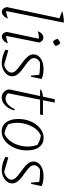

<svg xmlns="http://www.w3.org/2000/svg" viewBox="731 -1501 778 2280"><g transform="rotate(90 1120.0 -361.0)"><path d="M204 -676 111 -710Q141 -720 176 -725.5Q211 -731 249 -730ZM106 -21 95 -45Q124 -45 150 -50.5Q176 -56 200 -67Q193 -45 180.5 -28.5Q168 -12 152.5 -3Q137 6 120 6Q99 6 84.5 -9.5Q70 -25 64 -52L205 -718L249 -730Z M401 -21 390 -45Q418 -45 444 -50.5Q470 -56 495 -67Q488 -45 475 -28.5Q462 -12 446 -3Q430 6 414 6Q393 6 378.5 -9.5Q364 -25 359 -52L445 -458L454 -433Q420 -434 397 -431.5Q374 -429 351 -420Q358 -441 369 -456Q380 -471 395.5 -479Q411 -487 427 -487Q446 -487 461 -475Q476 -463 485 -439ZM495 -687Q507 -676 515 -661.5Q523 -647 525 -632Q515 -620 501 -612Q487 -604 472 -602Q460 -612 452 -626.5Q444 -641 440 -655Q451 -668 465.5 -676Q480 -684 495 -687Z M570 -37 578 -71 763 -17 738 -20Q766 -23 789.5 -36.5Q813 -50 827.5 -69Q842 -88 842 -108Q842 -135 820 -158.5Q798 -182 766 -205.5Q734 -229 702 -253.5Q670 -278 648 -306.5Q626 -335 626 -370Q626 -405 648.5 -432Q671 -459 710.5 -474Q750 -489 801 -489Q830 -489 860 -484Q890 -479 918 -467L906 -430Q869 -439 832 -443Q795 -447 758 -447Q740 -447 722.5 -446.5Q705 -446 688 -443L725 -449Q701 -439 685.5 -418.5Q670 -398 670 -376Q670 -349 692 -325.5Q714 -302 746 -279.5Q778 -257 810 -232.5Q842 -208 864 -179.5Q886 -151 886 -115Q886 -83 864 -54.5Q842 -26 805.5 -9.5Q769 7 725 7Q690 7 645.5 -5.5Q601 -18 570 -37ZM877 -341 865 -468 918 -467 892 -341Z M1138 8Q1100 8 1071.5 -19.5Q1043 -47 1042 -85L1158 -622H1198L1084 -50L1077 -77Q1109 -38 1149 -38Q1187 -38 1221 -68Q1255 -98 1276 -148L1291 -142Q1274 -76 1231 -34Q1188 8 1138 8ZM1045 -448 1047 -460Q1067 -470 1087.5 -475.5Q1108 -481 1131 -482H1347L1340 -448Z M1541 8Q1472 8 1432.5 -45Q1393 -98 1393 -188Q1393 -250 1410 -304.5Q1427 -359 1458.5 -401Q1490 -443 1531 -466.5Q1572 -490 1619 -490Q1687 -490 1726.5 -438Q1766 -386 1766 -294Q1766 -232 1748.5 -177.5Q1731 -123 1700 -81Q1669 -39 1628.5 -15.5Q1588 8 1541 8ZM1568 -25Q1612 -42 1646.5 -83.5Q1681 -125 1700 -180.5Q1719 -236 1720 -297.5Q1721 -359 1701 -415Q1675 -431 1647.5 -442Q1620 -453 1591 -457Q1545 -439 1511.5 -396.5Q1478 -354 1459 -298Q1440 -242 1438.5 -182Q1437 -122 1458 -68Q1481 -52 1509 -41Q1537 -30 1568 -25Z M1842 -37 1850 -71 2035 -17 2010 -20Q2038 -23 2061.5 -36.5Q2085 -50 2099.5 -69Q2114 -88 2114 -108Q2114 -135 2092 -158.5Q2070 -182 2038 -205.5Q2006 -229 1974 -253.5Q1942 -278 1920 -306.5Q1898 -335 1898 -370Q1898 -405 1920.5 -432Q1943 -459 1982.5 -474Q2022 -489 2073 -489Q2102 -489 2132 -484Q2162 -479 2190 -467L2178 -430Q2141 -439 2104 -443Q2067 -447 2030 -447Q2012 -447 1994.5 -446.5Q1977 -446 1960 -443L1997 -449Q1973 -439 1957.5 -418.5Q1942 -398 1942 -376Q1942 -349 1964 -325.5Q1986 -302 2018 -279.5Q2050 -257 2082 -232.5Q2114 -208 2136 -179.5Q2158 -151 2158 -115Q2158 -83 2136 -54.5Q2114 -26 2077.5 -9.5Q2041 7 1997 7Q1962 7 1917.5 -5.5Q1873 -18 1842 -37ZM2149 -341 2137 -468 2190 -467 2164 -341Z"/></g></svg>

Font: Piazzolla Thin Thin
Style: Italic
Weight: 250
Italic angle: -11.3°
Version: Version 2.005